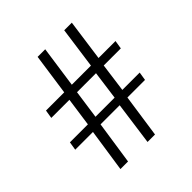

<svg xmlns="http://www.w3.org/2000/svg" viewBox="-203 -921 1072 1072"><g transform="rotate(-45 333.0 -385.0)"><path d="M590 -255H451L414 0H355L390 -255H239L201 0H141L179 -255H39L47 -305H189L213 -475H70L78 -525H222L257 -770H317L282 -525H433L467 -770H527L493 -525H627L619 -475H484L461 -305H598ZM273 -475 249 -305H400L423 -475Z"/></g></svg>

Font: SVN-Libre Baskerville
Style: Regular
Weight: 400
Designer: Pablo Impallari, Rodrigo Fuenzalida
Foundry: Pablo Impallari, Rodrigo Fuenzalida
Version: Version 1.000; ttfautohint (v1.8.4)